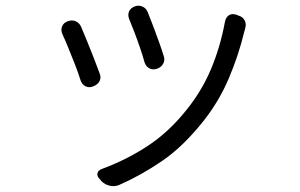

<svg xmlns="http://www.w3.org/2000/svg" viewBox="-20 -584 1040 665"><path d="M447 -562Q461 -567 474 -561Q487 -555 492 -541Q501 -519 511.5 -491Q522 -463 531.5 -436.5Q541 -410 547 -390Q552 -377 545.5 -364Q539 -351 524 -346Q510 -341 498 -347Q486 -353 481 -367Q475 -389 465.5 -417Q456 -445 445.5 -472.5Q435 -500 427 -519Q422 -533 427 -544.5Q432 -556 447 -562ZM806 -530Q821 -526 827.5 -513Q834 -500 829 -485Q828 -482 828.5 -482.5Q829 -483 826 -474Q806 -391 772 -311.5Q738 -232 684 -164Q614 -76 541.5 -26.5Q469 23 394 56Q379 63 361.5 59.5Q344 56 332 44L327 38Q315 27 317.5 16Q320 5 336 0Q417 -30 490 -77.5Q563 -125 624 -201Q678 -267 710.5 -344Q743 -421 759 -508Q762 -524 772.5 -531Q783 -538 799 -533ZM214 -510Q229 -516 242 -510.5Q255 -505 261 -491Q270 -470 282 -440.5Q294 -411 305.5 -381.5Q317 -352 325 -330Q331 -316 325 -303.5Q319 -291 303 -285Q289 -279 276.5 -285Q264 -291 259 -306Q251 -332 239 -362.5Q227 -393 215.5 -421Q204 -449 196 -466Q190 -480 195 -492.5Q200 -505 214 -510Z"/></svg>

Font: Chiron GoRound TC N
Style: Regular
Weight: 350
Designer: Ryoko NISHIZUKA 西塚涼子 (kana, bopomofo & ideographs); Paul D. Hunt (Latin, Greek & Cyrillic); Sandoll Communications 산돌커뮤니
Foundry: Adobe
Version: Version 1.000;hotconv 1.1.1;makeotfexe 2.6.0